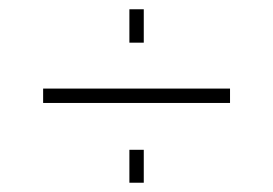

<svg xmlns="http://www.w3.org/2000/svg" viewBox="-20 -481 589 414"><path d="M290 -389H259V-461H290ZM290 -87H259V-158H290ZM476 -259H73V-290H476Z"/></svg>

Font: Raleway
Style: ExtraLight
Weight: 200
Designer: Matt McInerney, Pablo Impallari, Rodrigo Fuenzalida
Foundry: Matt McInerney, Pablo Impallari, Rodrigo Fuenzalida
Version: Version 2.001